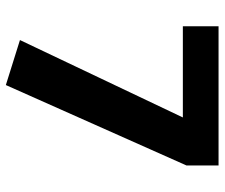

<svg xmlns="http://www.w3.org/2000/svg" viewBox="-74 -658 749 640"><g transform="rotate(90 300.0 -338.5)"><path d="M114 -31 372 -574H68V-693H532V-586L264 16Z"/></g></svg>

Font: Fira Mono
Style: Bold
Weight: 700
Monospace: yes
Designer: Carrois Corporate & Edenspiekermann AG
Foundry: Carrois Corporate GbR & Edenspiekermann AG
Version: Version 3.206